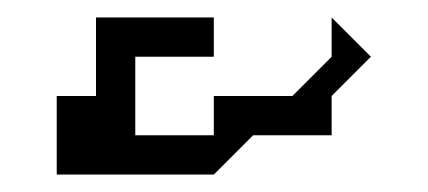

<svg xmlns="http://www.w3.org/2000/svg" viewBox="-20 -785 490 220"><path d="M45 -585V-675H90V-765H225V-720H135V-630H225V-675H315L360 -720V-765L405 -720L360 -675V-630H270L225 -585Z"/></svg>

Font: Rubik Iso
Style: Regular
Weight: 400
Designer: Hubert and Fischer, NaN
Foundry: Hubert and Fischer, NaN
Version: Version 2.200